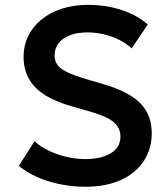

<svg xmlns="http://www.w3.org/2000/svg" viewBox="-20 -734 672 770"><path d="M322 15Q247 15 175.8 -6.8Q104.5 -28.5 55.5 -69L118.5 -167.5Q142.5 -145.5 176 -129.5Q209.5 -113.5 247.2 -104.8Q285 -96 322.5 -96Q385 -96 424 -119.2Q463 -142.5 463 -186.5Q463 -221 436 -244.2Q409 -267.5 336.5 -288L268.5 -307.5Q166 -336.5 120.2 -385.2Q74.5 -434 74.5 -505Q74.5 -551.5 93.5 -590Q112.5 -628.5 147.2 -656.5Q182 -684.5 229.5 -699.5Q277 -714.5 333 -714.5Q406.5 -714.5 469.5 -693.2Q532.5 -672 572.5 -635.5L508 -540Q487 -559.5 458.5 -574Q430 -588.5 397 -596.2Q364 -604 330.5 -604Q291 -604 261.5 -593Q232 -582 215.5 -561.5Q199 -541 199 -511.5Q199 -490 210.2 -474Q221.5 -458 249 -444.8Q276.5 -431.5 325 -417L396 -396Q496.5 -366.5 542.5 -320.2Q588.5 -274 588.5 -200Q588.5 -136.5 556.5 -88Q524.5 -39.5 464.8 -12.2Q405 15 322 15Z"/></svg>

Font: Geologica Cursive Medium
Style: Regular
Weight: 500
Designer: Sindre Bremnes, Frode Helland
Foundry: Monokrom Skriftforlag AS
Version: Version 1.010;gftools[0.9.28]